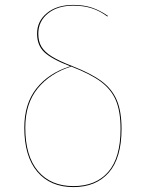

<svg xmlns="http://www.w3.org/2000/svg" viewBox="-20 -753 594 782"><path d="M475 -228Q475 -109 423 -50Q371 9 279 9Q185 9 132 -53.5Q79 -116 79 -233Q79 -331 129 -393.5Q179 -456 266 -483Q189 -513 160 -541Q131 -569 131 -616Q131 -667 171.5 -700Q212 -733 279 -733Q321 -733 354 -722Q387 -711 420 -688L417 -686Q386 -709 353 -719.5Q320 -730 279 -730Q214 -730 175 -698Q136 -666 136 -616Q136 -584 149 -562.5Q162 -541 191 -523Q220 -505 274 -484Q351 -454 393.5 -422.5Q436 -391 455.5 -345.5Q475 -300 475 -228ZM471 -228Q471 -299 452 -344Q433 -389 390.5 -420.5Q348 -452 270 -482Q184 -455 133.5 -393Q83 -331 83 -233Q83 -117 135 -56Q187 5 279 5Q370 5 420.5 -52.5Q471 -110 471 -228Z"/></svg>

Font: FiraGO Four
Style: Regular
Weight: 100
Designer: bBox Type
Foundry: bBox Type GmbH
Version: Version 1.001